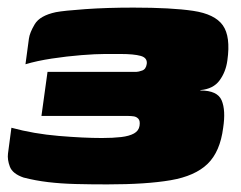

<svg xmlns="http://www.w3.org/2000/svg" viewBox="-20 -481 633 505"><path d="M262 4Q217 4 178.5 3Q140 2 106.5 -2Q73 -6 42 -14Q13 -24 6 -42.5Q-1 -61 1 -77L10 -145Q69 -129 134.5 -123.5Q200 -118 248 -118Q277 -118 298.5 -120.5Q320 -123 332.5 -130Q345 -137 347 -150Q349 -163 344 -168.5Q339 -174 331.5 -175Q324 -176 318 -176H89L105 -292H339Q344 -292 354 -295.5Q364 -299 366 -313Q368 -329 350 -334Q332 -339 297 -339H256Q232 -339 194 -336Q156 -333 116.5 -327Q77 -321 47 -312L56 -379Q58 -395 71.5 -417.5Q85 -440 127 -449Q148 -453 204.5 -457Q261 -461 331 -461Q431 -461 488 -452.5Q545 -444 566 -414.5Q587 -385 578 -322Q574 -292 557.5 -269.5Q541 -247 507 -244V-243Q552 -243 563 -217Q574 -191 567 -145Q559 -82 526 -50Q493 -18 429 -7Q365 4 262 4Z"/></svg>

Font: Genos Thin Black
Style: Italic
Weight: 900
Italic angle: -8°
Version: Version 1.010